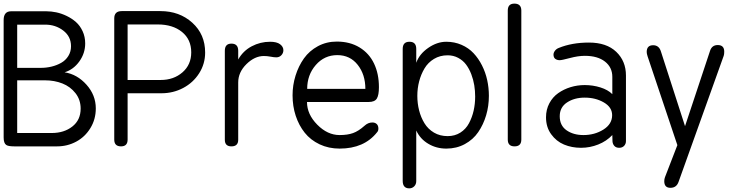

<svg xmlns="http://www.w3.org/2000/svg" viewBox="-20 -802 4085 1052"><path d="M0 -48.8V-691.9Q0 -740.2 41 -740.2H233.9Q260.3 -740.2 288.3 -734.4Q316.4 -728.5 345 -714.8Q373.5 -701.2 396 -681.4Q418.5 -661.6 432.6 -631.1Q446.8 -600.6 446.8 -564Q446.8 -510.3 414.8 -465.6Q382.8 -420.9 334 -405.8Q402.8 -395 453.9 -337.9Q504.9 -280.8 504.9 -208Q504.9 -148.4 475.3 -100.1Q445.8 -51.8 397.5 -25.9Q349.1 0 293 0H58.1Q24.9 0 14.2 -7.8Q0 -17.1 0 -48.8ZM74.2 -361.8V-73.2H263.2Q331.1 -73.2 376.5 -108.9Q421.9 -144.5 421.9 -207Q421.9 -255.4 393.6 -291.5Q365.2 -327.6 321.8 -344.7Q278.3 -361.8 228 -361.8ZM74.2 -430.2H204.1Q233.9 -430.2 262.2 -437Q290.5 -443.8 314.9 -457.5Q339.4 -471.2 354.2 -494.9Q369.1 -518.6 369.1 -548.8Q369.1 -602.1 326.7 -634.5Q284.2 -667 228 -667H74.2Z M606 -37.1V-701.2Q606 -741.2 647 -741.2H858.9Q963.4 -741.2 1033.7 -677.5Q1104 -613.8 1104 -514.2Q1104 -452.1 1071.3 -400.6Q1038.6 -349.1 983.9 -320.1Q929.2 -291 864.7 -291H679.2V-37.1Q679.2 0 643.1 0Q606 0 606 -37.1ZM844.7 -668H679.2V-363.8H860.8Q931.6 -363.8 979.7 -405.5Q1027.8 -447.3 1027.8 -515.1Q1027.8 -585.9 977.1 -627Q926.3 -668 844.7 -668Z M1211.9 -36.1V-523.9Q1211.9 -563 1248 -563Q1285.2 -563 1285.2 -523.9V-476.1Q1312 -523.4 1359.1 -548.3Q1406.2 -573.2 1460 -573.2Q1496.6 -573.2 1514.6 -559.6Q1532.7 -545.9 1532.7 -526.9Q1532.7 -511.2 1521.7 -499.5Q1510.7 -487.8 1494.1 -487.8Q1481.4 -487.8 1462.6 -491.5Q1443.8 -495.1 1425.8 -495.1Q1375.5 -495.1 1330.3 -450.7Q1285.2 -406.2 1285.2 -350.1V-36.1Q1285.2 0 1248 0Q1211.9 0 1211.9 -36.1Z M1825.2 -574.2Q1897.5 -574.2 1950.2 -542Q2002.9 -509.8 2029.5 -453.6Q2056.2 -397.5 2056.2 -324.2Q2056.2 -280.8 2044.7 -262Q2033.2 -243.2 2000 -243.2H1662.1Q1662.1 -175.8 1718.3 -118.9Q1774.4 -62 1840.8 -62Q1884.3 -62 1914.3 -72.8Q1944.3 -83.5 1977.1 -112.8Q1996.6 -130.9 2020 -130.9Q2035.2 -130.9 2044.2 -122.3Q2053.2 -113.8 2053.2 -97.2Q2053.2 -84.5 2045.9 -77.1Q1975.1 12.2 1840.8 12.2Q1780.8 12.2 1731.2 -11.2Q1681.6 -34.7 1649.7 -74.7Q1617.7 -114.7 1600.3 -167.5Q1583 -220.2 1583 -279.8Q1583 -335.4 1599.4 -387.9Q1615.7 -440.4 1645.5 -482.2Q1675.3 -523.9 1722.2 -549.1Q1769 -574.2 1825.2 -574.2ZM1663.1 -314.9H1981.9Q1981.9 -393.6 1939.9 -446.8Q1897.9 -500 1828.1 -500Q1757.3 -500 1710.2 -445.8Q1663.1 -391.6 1663.1 -314.9Z M2186.5 189V-534.2Q2186.5 -573.2 2223.6 -573.2Q2260.7 -573.2 2260.7 -534.2V-458Q2277.3 -505.4 2325.9 -539.3Q2374.5 -573.2 2425.3 -573.2Q2470.2 -573.2 2508.8 -556.4Q2547.4 -539.6 2574.5 -510.7Q2601.6 -481.9 2620.8 -443.8Q2640.1 -405.8 2649.4 -363.3Q2658.7 -320.8 2658.7 -276.9Q2658.7 -221.2 2643.6 -170.2Q2628.4 -119.1 2600.3 -78.1Q2572.3 -37.1 2526.9 -12.5Q2481.4 12.2 2425.3 12.2Q2371.1 12.2 2326.7 -14.2Q2282.2 -40.5 2260.7 -86.9V189.9Q2260.7 208 2249.5 219Q2238.3 230 2222.7 230Q2186.5 230 2186.5 189ZM2432.6 -56.2Q2472.2 -56.2 2502.4 -75.4Q2532.7 -94.7 2549.8 -127Q2566.9 -159.2 2575.2 -196Q2583.5 -232.9 2583.5 -272.9Q2583.5 -304.2 2578.6 -334.7Q2573.7 -365.2 2562.3 -395.3Q2550.8 -425.3 2533.9 -448Q2517.1 -470.7 2490.7 -484.9Q2464.4 -499 2432.6 -499Q2390.6 -499 2357.9 -479.2Q2325.2 -459.5 2305.9 -427Q2286.6 -394.5 2276.6 -356.2Q2266.6 -317.9 2266.6 -276.9Q2266.6 -235.4 2276.4 -197Q2286.1 -158.7 2305.7 -126.7Q2325.2 -94.7 2357.9 -75.4Q2390.6 -56.2 2432.6 -56.2Z M2762.2 -37.1V-744.1Q2762.2 -782.2 2798.3 -782.2Q2836.4 -782.2 2836.4 -744.1V-37.1Q2836.4 0 2799.3 0Q2762.2 0 2762.2 -37.1Z M3041 -539.1Q3113.3 -568.8 3207 -568.8Q3303.2 -568.8 3356.4 -518.1Q3409.7 -467.3 3409.7 -388.2V-28.8Q3409.7 -13.7 3399.7 -2.9Q3389.6 7.8 3372.6 7.8Q3355.5 7.8 3346.2 -2.4Q3336.9 -12.7 3335.9 -27.8Q3335 -46.9 3335 -62Q3303.2 -28.3 3257.8 -10.3Q3212.4 7.8 3163.6 7.8Q3112.8 7.8 3070.3 -10Q3027.8 -27.8 2999.8 -66.7Q2971.7 -105.5 2971.7 -159.2Q2971.7 -201.7 2990 -236.1Q3008.3 -270.5 3038.6 -291.7Q3068.8 -313 3106.2 -324.5Q3143.6 -335.9 3183.6 -335.9Q3228.5 -335.9 3269.8 -323Q3311 -310.1 3335 -286.1V-380.9Q3335 -433.1 3294.7 -464.6Q3254.4 -496.1 3184.6 -496.1Q3147.9 -496.1 3103 -484.1Q3058.1 -472.2 3046.9 -472.2Q3032.2 -472.2 3022.5 -479.5Q3012.7 -486.8 3012.7 -502.9Q3012.7 -513.2 3020.5 -523.7Q3028.3 -534.2 3041 -539.1ZM3046.9 -165Q3046.9 -114.3 3084.2 -88.1Q3121.6 -62 3176.8 -62Q3238.3 -62 3286.1 -92Q3334 -122.1 3334 -170.9Q3334 -214.4 3288.6 -240.7Q3243.2 -267.1 3183.6 -267.1Q3127 -267.1 3086.9 -240.7Q3046.9 -214.4 3046.9 -165Z M3623.5 168.9 3691.4 -6.8 3528.3 -493.2Q3523.4 -507.8 3523.4 -517.1Q3523.4 -554.2 3558.6 -554.2Q3591.3 -554.2 3601.6 -519L3733.4 -110.8L3870.6 -523.9Q3880.9 -555.2 3912.6 -555.2Q3948.2 -555.2 3948.2 -519Q3948.2 -503.9 3945.3 -496.1L3698.2 193.8Q3687 227.1 3653.3 227.1Q3619.6 227.1 3619.6 190.9Q3619.6 179.2 3623.5 168.9Z"/></svg>

Font: BPreplay
Style: Regular
Weight: 400
Designer: Magenta/George Triantafyllakos
Foundry: Magenta/George Triantafyllakos
Version: Version 1.00